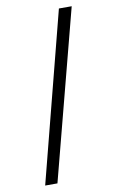

<svg xmlns="http://www.w3.org/2000/svg" viewBox="-98 -868 611 1002"><g transform="rotate(-10 207.5 -367.5)"><path d="M288.6 -816.4H356.4L122.6 81.1H57.6Z"/></g></svg>

Font: Donegal One
Style: Regular
Weight: 400
Designer: Gary Lonergan
Foundry: Sorkin Type Co.
Version: Version 1.004